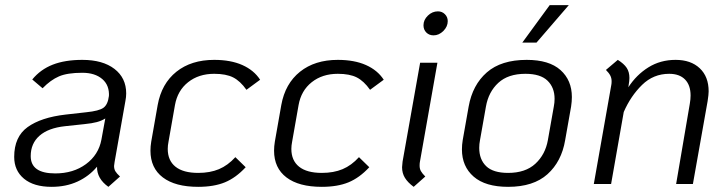

<svg xmlns="http://www.w3.org/2000/svg" viewBox="-20 -713 2822 744"><path d="M424 -85Q422 -73 422 -70Q422 -58 427 -49.5Q432 -41 445 -29L400 11Q355 -21 356 -67Q325 -30 280.5 -9.5Q236 11 180 11Q111 11 73 -20.5Q35 -52 35 -105Q35 -183 87 -220.5Q139 -258 234 -269L314 -278Q364 -283 381 -295.5Q398 -308 402 -341V-338Q405 -382 376.5 -406.5Q348 -431 299 -431Q241 -431 208.5 -417Q176 -403 145 -371L105 -405Q137 -444 184.5 -462.5Q232 -481 299 -481Q378 -481 423.5 -446Q469 -411 469 -351Q469 -337 466 -322ZM388 -254Q374 -245 355.5 -240Q337 -235 307 -232L232 -224Q167 -217 133 -187Q99 -157 99 -108Q99 -41 194 -41Q264 -41 313 -77Q362 -113 373 -172Z M563 -129Q563 -146 566 -164L591 -306Q606 -389 663.5 -435Q721 -481 810 -481Q874 -481 919 -461Q964 -441 988 -404L935 -365Q911 -399 883.5 -413Q856 -427 810 -427Q750 -427 709 -394.5Q668 -362 658 -306L633 -164Q630 -149 630 -136Q630 -91 660 -67Q690 -43 748 -43Q794 -43 828.5 -57.5Q863 -72 892 -104L932 -65Q894 -24 851.5 -6.5Q809 11 748 11Q659 11 611 -25.5Q563 -62 563 -129Z M1042 -129Q1042 -146 1045 -164L1070 -306Q1085 -389 1142.5 -435Q1200 -481 1289 -481Q1353 -481 1398 -461Q1443 -441 1467 -404L1414 -365Q1390 -399 1362.5 -413Q1335 -427 1289 -427Q1229 -427 1188 -394.5Q1147 -362 1137 -306L1112 -164Q1109 -149 1109 -136Q1109 -91 1139 -67Q1169 -43 1227 -43Q1273 -43 1307.5 -57.5Q1342 -72 1371 -104L1411 -65Q1373 -24 1330.5 -6.5Q1288 11 1227 11Q1138 11 1090 -25.5Q1042 -62 1042 -129Z M1621 -615Q1621 -636 1638 -652.5Q1655 -669 1677 -669Q1693 -669 1704 -658Q1715 -647 1715 -631Q1715 -610 1698 -593Q1681 -576 1660 -576Q1643 -576 1632 -587Q1621 -598 1621 -615ZM1538 -65Q1538 -71 1540 -87L1608 -470H1675L1607 -85Q1606 -80 1606 -71Q1606 -59 1611 -50Q1616 -41 1628 -29L1583 11Q1560 -6 1549 -24Q1538 -42 1538 -65Z M1770 -134Q1770 -152 1773 -170L1796 -300Q1811 -384 1866.5 -432.5Q1922 -481 2021 -481Q2108 -481 2152 -441.5Q2196 -402 2196 -337Q2196 -320 2193 -300L2170 -170Q2156 -87 2101.5 -38Q2047 11 1949 11Q1861 11 1815.5 -28.5Q1770 -68 1770 -134ZM2103 -170 2126 -300Q2129 -315 2129 -330Q2129 -374 2101.5 -400.5Q2074 -427 2016 -427Q1949 -427 1911 -392Q1873 -357 1863 -300L1840 -170Q1837 -155 1837 -140Q1837 -95 1864 -69Q1891 -43 1949 -43Q2016 -43 2054.5 -78.5Q2093 -114 2103 -170ZM2110 -693H2184L2059 -548H2004Z M2726 -359Q2726 -347 2722 -321L2665 0H2600L2653 -311Q2656 -328 2656 -343Q2656 -383 2634.5 -405Q2613 -427 2573 -427Q2512 -427 2468 -384Q2424 -341 2397 -279L2348 0H2281L2349 -385Q2350 -390 2350 -398Q2350 -410 2345 -420Q2340 -430 2328 -442L2374 -481Q2398 -466 2408.5 -450Q2419 -434 2419 -411Q2419 -400 2416 -383L2415 -375Q2446 -423 2492.5 -452Q2539 -481 2598 -481Q2657 -481 2691.5 -448.5Q2726 -416 2726 -359Z"/></svg>

Font: KoHo
Style: Italic
Weight: 400
Italic angle: -10°
Designer: Cadson Demak & Katatrad Team
Foundry: Cadson Demak Co.,Ltd.
Version: Version 1.000